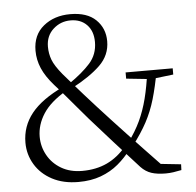

<svg xmlns="http://www.w3.org/2000/svg" viewBox="-53 -793 879 861"><g transform="rotate(-5 386.5 -362.5)"><path d="M266 14Q198 14 148 -12.5Q98 -39 71 -84Q44 -129 44 -182Q44 -256 90 -313.5Q136 -371 234 -417V-421L246 -398Q174 -356 142 -306.5Q110 -257 110 -203Q110 -159 131.5 -120Q153 -81 193 -57.5Q233 -34 287 -34Q350 -34 399 -57Q448 -80 487 -127L514 -110H505Q480 -76 446 -47.5Q412 -19 367.5 -2.5Q323 14 266 14ZM524 -128 499 -143H504Q538 -189 559 -234Q580 -279 593.5 -332Q607 -385 616 -453H658Q645 -381 629 -326.5Q613 -272 588 -225.5Q563 -179 524 -128ZM624 -418 519 -429V-457H731V-429L638 -418ZM659 10Q621 10 595 1.5Q569 -7 548 -29Q488 -95 437 -151.5Q386 -208 336 -265Q308 -298 287 -322.5Q266 -347 245.5 -371.5Q225 -396 195 -429Q158 -471 141.5 -509.5Q125 -548 125 -589Q125 -660 173.5 -699.5Q222 -739 294 -739Q370 -739 409.5 -700.5Q449 -662 449 -604Q449 -541 402.5 -496Q356 -451 274 -408V-404L263 -429Q323 -470 358.5 -509.5Q394 -549 394 -605Q394 -654 366.5 -682.5Q339 -711 293 -711Q248 -711 215 -681Q182 -651 182 -602Q182 -571 192.5 -543Q203 -515 236 -475Q260 -447 281 -423Q302 -399 324.5 -373.5Q347 -348 377 -315Q408 -281 438 -248.5Q468 -216 500.5 -181.5Q533 -147 571 -107Q609 -67 655 -19L608 -38L731 -25L730 1Q711 5 693.5 7.5Q676 10 659 10Z"/></g></svg>

Font: Noto Serif KR ExtraLight Light
Style: Regular
Weight: 300
Version: Version 2.003-H1;hotconv 1.1.1;makeotfexe 2.6.0